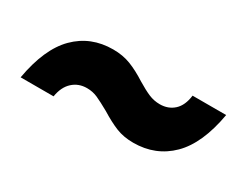

<svg xmlns="http://www.w3.org/2000/svg" viewBox="-35 -576 662 515"><g transform="rotate(30 296.0 -318.0)"><path d="M32 -224Q49 -321 95 -367Q141 -413 210 -413Q240 -413 264.5 -403.5Q289 -394 317 -376Q340 -362 356.5 -355Q373 -348 391 -348Q417 -348 434.5 -364Q452 -380 456 -412H560Q543 -315 496.5 -269Q450 -223 381 -223Q351 -223 327.5 -232.5Q304 -242 275 -260Q250 -274 234.5 -281Q219 -288 201 -288Q175 -288 157 -271.5Q139 -255 134 -224Z"/></g></svg>

Font: Fz Poppins SemBd
Style: Regular
Weight: 600
Designer: Ninad Kale (Devanagari), Jonny Pinhorn (Latin)
Foundry: Indian Type Foundry
Version: Vit hóa bi Vntype.Com & FontZin.Com